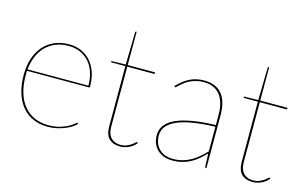

<svg xmlns="http://www.w3.org/2000/svg" viewBox="-84 -900 1822 1135"><g transform="rotate(15 826.5 -332.5)"><path d="M264 -498Q302.5 -498 336 -484.2Q369.5 -470.5 394.2 -443.5Q419 -416.5 433 -377.2Q447 -338 447 -287Q447 -284.5 445.2 -283.2Q443.5 -282 441 -282H63Q62 -275 62 -268.5Q62 -262 62 -255Q62 -194 76.5 -147.2Q91 -100.5 117.8 -68.8Q144.5 -37 182.2 -20.5Q220 -4 266 -4Q307.5 -4 337.2 -13Q367 -22 386.8 -33Q406.5 -44 416.8 -53Q427 -62 430 -62Q432 -62 434 -60L436 -58Q427.5 -47.5 410.8 -36.2Q394 -25 371.2 -15.5Q348.5 -6 321.5 0Q294.5 6 266 6Q215.5 6 175.5 -11.8Q135.5 -29.5 107.8 -63Q80 -96.5 65 -145Q50 -193.5 50 -255Q50 -309 64.5 -353.8Q79 -398.5 106.5 -430.5Q134 -462.5 173.8 -480.2Q213.5 -498 264 -498ZM264 -488Q220 -488 184.8 -473.8Q149.5 -459.5 124 -433.8Q98.5 -408 83.2 -371.5Q68 -335 63.5 -291H436Q436 -338.5 423 -375.2Q410 -412 386.8 -437Q363.5 -462 332 -475Q300.5 -488 264 -488Z M709 8Q666 8 641.5 -15.5Q617 -39 617 -93V-459H536Q529 -459 529 -464V-467L617 -469L621 -666Q621 -668.5 622.2 -670.8Q623.5 -673 626 -673H629V-469H796V-459H629V-93Q629 -68 635.2 -50.8Q641.5 -33.5 652.5 -22.8Q663.5 -12 678 -7Q692.5 -2 709 -2Q730 -2 745.8 -8.5Q761.5 -15 772.5 -22.5Q783.5 -30 790.2 -36.5Q797 -43 800 -43Q802 -43 804 -41L806 -39Q798.5 -29 787.8 -20.2Q777 -11.5 764.2 -5.2Q751.5 1 737.2 4.5Q723 8 709 8Z M1234 0Q1227 0 1227 -8L1224 -87.5Q1203 -65.5 1182 -47.8Q1161 -30 1137.5 -17.8Q1114 -5.5 1087 1.2Q1060 8 1027 8Q1005 8 982.8 1.2Q960.5 -5.5 942.5 -20.2Q924.5 -35 913.2 -58.2Q902 -81.5 902 -115Q902 -148 921.2 -174.2Q940.5 -200.5 980.2 -219Q1020 -237.5 1080.5 -248.2Q1141 -259 1224 -261V-324Q1224 -362.5 1215.5 -393Q1207 -423.5 1190.5 -444.5Q1174 -465.5 1149 -476.8Q1124 -488 1091 -488Q1065 -488 1044 -482.5Q1023 -477 1006.5 -469Q990 -461 977.8 -451.5Q965.5 -442 956.5 -434Q947.5 -426 942 -420.5Q936.5 -415 934 -415Q932 -415 929 -418L927 -420Q963 -458 1001.5 -478Q1040 -498 1091 -498Q1128.5 -498 1155.8 -486Q1183 -474 1201 -451.5Q1219 -429 1227.5 -396.8Q1236 -364.5 1236 -324V0ZM1027 -2Q1061.5 -2 1089.5 -10Q1117.5 -18 1141 -31.5Q1164.5 -45 1184.8 -62.8Q1205 -80.5 1224 -100V-251Q1066.5 -246 990.2 -211.8Q914 -177.5 914 -115Q914 -85.5 923.8 -64.2Q933.5 -43 949.2 -29.2Q965 -15.5 985.2 -8.8Q1005.5 -2 1027 -2Z M1520 8Q1477 8 1452.5 -15.5Q1428 -39 1428 -93V-459H1347Q1340 -459 1340 -464V-467L1428 -469L1432 -666Q1432 -668.5 1433.2 -670.8Q1434.5 -673 1437 -673H1440V-469H1607V-459H1440V-93Q1440 -68 1446.2 -50.8Q1452.5 -33.5 1463.5 -22.8Q1474.5 -12 1489 -7Q1503.5 -2 1520 -2Q1541 -2 1556.8 -8.5Q1572.5 -15 1583.5 -22.5Q1594.5 -30 1601.2 -36.5Q1608 -43 1611 -43Q1613 -43 1615 -41L1617 -39Q1609.5 -29 1598.8 -20.2Q1588 -11.5 1575.2 -5.2Q1562.5 1 1548.2 4.5Q1534 8 1520 8Z"/></g></svg>

Font: Lato Hairline
Style: Regular
Weight: 250
Designer: Lukasz Dziedzic
Foundry: Lukasz Dziedzic
Version: Version 1.104; Western+Polish opensource